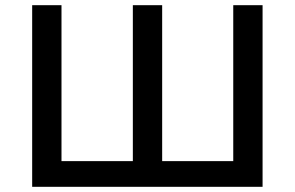

<svg xmlns="http://www.w3.org/2000/svg" viewBox="-20 -720 1136 740"><path d="M492 -99V-700H605V-99H879V-700H992V0H104V-700H217V-99Z"/></svg>

Font: Argentum Sans
Style: Regular
Weight: 400
Designer: Julieta Ulanovsky, Owen Earl, Chris M. Simpson, Rasmus Andersson, Cristiano Sobral
Foundry: The Argentum Sans Project Authors
Version: Version 3.135; ttfautohint (v1.8.4.7-5d5b-dirty)